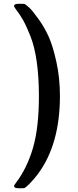

<svg xmlns="http://www.w3.org/2000/svg" viewBox="-20 -770 409 1012"><path d="M54.2 210.9Q54.2 206.1 64 193.8Q123 115.7 154.1 8.8Q185.1 -98.1 185.1 -264.2Q185.1 -364.3 173.6 -444.6Q162.1 -524.9 140.6 -578.9Q119.1 -632.8 102.1 -663.3Q85 -693.8 60.1 -726.1Q54.2 -733.9 54.2 -738.8Q54.2 -750 79.1 -750H91.8Q109.9 -750 111.8 -748Q125 -738.3 137.9 -726.1Q150.9 -713.9 182.4 -670.4Q213.9 -627 236.3 -577.4Q258.8 -527.8 277.3 -443.4Q295.9 -358.9 295.9 -264.2Q295.9 -8.3 179.2 147.9Q164.1 168 147.9 185.5Q131.8 203.1 121.8 211.7Q111.8 220.2 108.9 221.2Q107.9 222.2 91.8 222.2H79.1Q54.2 222.2 54.2 210.9Z"/></svg>

Font: CMU Sans Serif Demi Condensed
Style: DemiCondensed
Weight: 600
Width: 3
Version: Version 0.7.0